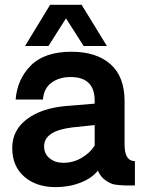

<svg xmlns="http://www.w3.org/2000/svg" viewBox="-20 -770 606 797"><path d="M253.9 -693.8 181.2 -579.1H84L188 -750H318.8L423.8 -579.1H327.1ZM497.1 -169.9Q497.1 -101.1 540 -101.1V0H502.9Q474.1 -1 456.5 -3.9Q439 -6.8 418 -21.5Q397 -36.1 386.2 -62Q363.3 -31.2 315.2 -12.2Q267.1 6.8 210.9 6.8Q130.9 6.8 80.8 -36.6Q30.8 -80.1 30.8 -155.8Q30.8 -230 92.3 -275.9Q153.8 -321.8 255.9 -330.1L373 -339.8V-352.1Q373 -450.2 272.9 -450.2Q226.1 -450.2 194.1 -427Q162.1 -403.8 158.2 -356.9H44.9Q51.8 -441.9 108.4 -498.5Q165 -555.2 276.9 -555.2Q379.9 -555.2 438.5 -503.7Q497.1 -452.1 497.1 -350.1ZM373 -166V-251L280.8 -241.2Q162.6 -227.1 163.1 -162.1Q163.1 -131.3 186 -112.8Q209 -94.2 243.2 -94.2Q284.2 -94.2 319.6 -115.2Q355 -136.2 373 -166Z"/></svg>

Font: Oakes Grotesk
Style: SemiBold
Weight: 600
Designer: Samuel Oakes
Foundry: Samuel Oakes
Version: Version 1.0 | wf-rip DC20170320